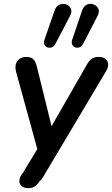

<svg xmlns="http://www.w3.org/2000/svg" viewBox="-20 -792 582 998"><path d="M124 186C153 187 169 176 187 148C194 144 199 136 202 131L210 118L532 -423C555 -462 538 -496 493 -496C464 -496 447 -484 431 -455L248 -136L172 -444C163 -482 149 -496 117 -496C74 -496 51 -463 64 -417L174 -17L109 90L102 102C99 107 96 111 92 115C69 151 82 184 124 186ZM412 -564 488 -711C517 -767 428 -801 407 -738L355 -585C342 -545 393 -527 412 -564ZM268 -564 345 -711C375 -767 286 -801 264 -738L211 -585C197 -545 249 -527 268 -564Z"/></svg>

Font: SN Pro Semibold
Style: Italic
Weight: 600
Italic angle: -9°
Designer: Tobias Whetton
Foundry: Supernotes
Version: Version 1.001;Glyphs 3.2 (3249)